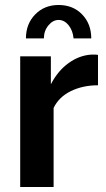

<svg xmlns="http://www.w3.org/2000/svg" viewBox="-20 -750 427 770"><path d="M373 -408Q312 -408 264 -384.5Q216 -361 195 -317V0H61V-524H184V-412Q212 -466 255 -497Q298 -528 346 -531Q357 -531 363 -531Q369 -531 373 -530ZM156 -596H84Q84 -654 121 -692Q158 -730 215 -730Q273 -730 309.5 -692Q346 -654 346 -596H275Q272 -628 255 -649Q238 -670 215 -670Q192 -670 174 -648Q156 -626 156 -596Z"/></svg>

Font: YasnoRaleway
Style: Bold
Weight: 700
Designer: Matt McInerney, Pablo Impallari, Rodrigo Fuenzalida
Foundry: Matt McInerney, Pablo Impallari, Rodrigo Fuenzalida
Version: Version 4.026